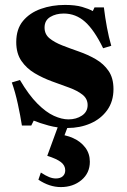

<svg xmlns="http://www.w3.org/2000/svg" viewBox="-20 -510 516 780"><path d="M161 -398Q161 -371 181 -354.5Q201 -338 233 -325.5Q265 -313 301 -300.5Q337 -288 369 -269.5Q401 -251 421 -222Q441 -193 441 -148Q441 -98 415.5 -62.5Q390 -27 347.5 -8.5Q305 10 254 10Q214 10 177.5 0Q141 -10 117 -20L107 0H69Q63 -39 52.5 -87.5Q42 -136 28 -175L61 -185Q97 -124 132 -89Q167 -54 199 -39.5Q231 -25 258 -25Q290 -25 313 -40.5Q336 -56 336 -83Q336 -109 315 -125.5Q294 -142 261 -154Q228 -166 191 -179.5Q154 -193 121 -212.5Q88 -232 67 -262.5Q46 -293 46 -339Q46 -392 73.5 -425Q101 -458 146 -474Q191 -490 244 -490Q286 -490 313.5 -482Q341 -474 357 -465L364 -480H402Q407 -439 414.5 -398.5Q422 -358 432 -324L399 -314Q363 -388 325.5 -421.5Q288 -455 239 -455Q207 -455 184 -441Q161 -427 161 -398ZM227 250Q181 250 136 220L146 191Q166 204 180 209.5Q194 215 207 215Q225 215 235 206Q245 197 245 182Q245 162 227.5 148.5Q210 135 172 123L217 0H257L226 82L208 35Q246 37 277 51Q308 65 326.5 89.5Q345 114 345 147Q345 193 311 221.5Q277 250 227 250Z"/></svg>

Font: Brygada 1918
Style: Bold
Weight: 700
Designer: Mateusz Machalski | Borys Kosmynka | Przemek Hoffer
Foundry: NIEPODLEGLA 2018
Version: Version 3.006